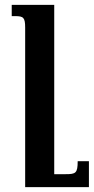

<svg xmlns="http://www.w3.org/2000/svg" viewBox="-20 -512 384 786"><path d="M344 148H298C298 197 290 201 249 201H202V-492H28V-446H42C76 -446 83 -440 83 -399V254H344Z"/></svg>

Font: Noto Serif Armenian SemiCondensed SemiBold
Style: Regular
Weight: 600
Width: 4
Designer: Monotype Design Team
Foundry: Monotype Imaging Inc.
Version: Version 2.008